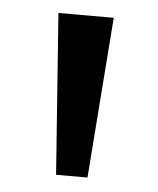

<svg xmlns="http://www.w3.org/2000/svg" viewBox="-36 -690 335 408"><g transform="rotate(5 131.5 -486.5)"><path d="M98 -315 73 -658H191L165 -315Z"/></g></svg>

Font: Ysabeau
Style: Bold
Weight: 700
Designer: Christian Thalmann (Catharsis Fonts)
Version: Version 2.000;gftools[0.9.27.dev2+g8671c4b]